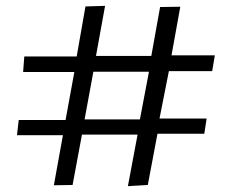

<svg xmlns="http://www.w3.org/2000/svg" viewBox="-20 -646 790 656"><path d="M417 -10 450 -186H260L228 -14L164 -13L195 -184H38L44 -236H204L234 -400H59L63 -453H242L272 -624L339 -626L308 -455H497L527 -622L596 -623L566 -457H714L705 -403H557L525 -241H686L678 -189H518L485 -14ZM269 -238H458L489 -401H299Z"/></svg>

Font: Inconsolata ExtraExpanded Thin
Style: Regular
Weight: 100
Width: 8
Monospace: yes
Designer: Raph Levien, Cyreal, Brenton Simpson
Foundry: Raph Levien, Cyreal, Google
Version: Version 3.100; ttfautohint (v1.8.4.7-5d5b)